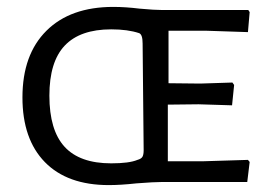

<svg xmlns="http://www.w3.org/2000/svg" viewBox="-20 -527 776 556"><path d="M384 -502C357.3 -505.3 332 -507 308 -507C225.3 -507 160.8 -484 114.5 -438C68.2 -392 45 -327.7 45 -245C45 -164.3 66.7 -101.8 110 -57.5C153.3 -13.2 215 9 295 9C318.3 9 345 7.3 375 4C409.7 1.3 434.7 0 450 0H696L703 -58L698 -64L568 -60H466V-224L555 -225L652 -222L658 -281L653 -288L560 -285L468 -286V-438H577L698 -434L703 -492L699 -498H450C435.3 -498 413.3 -499.3 384 -502ZM167.5 -395C197.2 -426.3 242 -442 302 -442C334 -442 361 -438.3 383 -431C389.7 -428.3 393 -418.3 393 -401L396 -92C396 -83.3 394.8 -77 392.5 -73C390.2 -69 385.3 -66 378 -64C362 -57.3 336.7 -54 302 -54C241.3 -54 196.3 -70 167 -102C137.7 -134 123 -183.3 123 -250C123 -315.3 137.8 -363.7 167.5 -395Z"/></svg>

Font: Alegreya Sans SC
Style: Regular
Weight: 400
Designer: Juan Pablo del Peral
Foundry: Huerta Tipografica
Version: Version 1.000;PS 001.000;hotconv 1.0.70;makeotf.lib2.5.58329